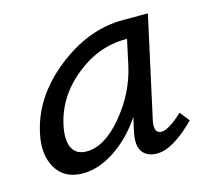

<svg xmlns="http://www.w3.org/2000/svg" viewBox="-70 -499 648 588"><g transform="rotate(-15 253.5 -205.0)"><path d="M459 -97 483 -66Q411 6 361 6Q329 6 314.5 -14.5Q300 -35 309 -77L319 -121Q279 -62 227.5 -28Q176 6 126 6Q68 6 42 -37Q16 -80 29 -143Q51 -254 152.5 -335Q254 -416 365 -416H444L374 -97Q365 -55 391 -55Q414 -55 459 -97ZM154 -56Q211 -56 269 -125.5Q327 -195 345 -278L362 -357H356Q269 -357 194.5 -295Q120 -233 104 -143Q97 -101 110 -78.5Q123 -56 154 -56Z"/></g></svg>

Font: EauTest Medium
Style: Italic
Weight: 500
Italic angle: -12°
Designer: Christian Thalmann (Catharsis Fonts)
Version: Version 0.001;PS 000.001;hotconv 1.0.88;makeotf.lib2.5.64775